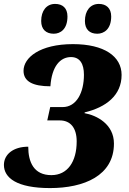

<svg xmlns="http://www.w3.org/2000/svg" viewBox="-25 -949 657 979"><path d="M471 -777C505 -777 542 -800 542 -865C542 -908 516 -929 479 -929C435 -929 408 -894 408 -842C408 -799 432 -777 471 -777ZM249 -777C283 -777 319 -800 319 -865C319 -908 294 -929 256 -929C212 -929 185 -894 185 -842C185 -799 210 -777 249 -777ZM230 10C403 10 556 -53 556 -217C556 -316 468 -361 406 -372L407 -376C516 -402 595 -463 595 -567C595 -662 506 -724 347 -724C178 -724 95 -655 95 -588C95 -534 142 -509 232 -509C239 -611 282 -658 337 -658C382 -658 403 -624 403 -568C403 -478 366 -403 294 -403H231L216 -335H280C335 -335 366 -296 366 -228C366 -124 319 -56 237 -56C147 -56 119 -123 119 -201C43 -201 -5 -162 -5 -108C-5 -42 61 10 230 10Z"/></svg>

Font: Noto Serif SemiCondensed Black
Style: Italic
Weight: 900
Width: 4
Italic angle: -12°
Designer: Monotype Design Team
Foundry: Monotype Imaging Inc.
Version: Version 2.014